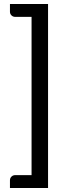

<svg xmlns="http://www.w3.org/2000/svg" viewBox="-20 -788 348 955"><path d="M219 147H29.5V108.5Q29.5 98 37 90.5Q44.5 83 56.5 83H137V-704H56.5Q44.5 -704 37 -711.5Q29.5 -719 29.5 -729.5V-768H219Z"/></svg>

Font: Verano Sans Medium
Style: Regular
Weight: 500
Designer: Lukasz Dziedzic with Adam Twardoch and Botio Nikoltchev
Foundry: tyPoland Lukasz Dziedzic
Version: Version 3.001;December 28, 2019;FontCreator 12.0.0.2547 64-b